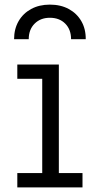

<svg xmlns="http://www.w3.org/2000/svg" viewBox="-20 -812 405 832"><path d="M351.5 -642H288Q288 -684 262.8 -709.5Q237.5 -735 196 -735Q155.5 -735 130 -709.5Q104.5 -684 104.5 -642H41Q41 -686.5 60.5 -720.2Q80 -754 115 -773Q150 -792 196 -792Q243 -792 278 -773Q313 -754 332.5 -720.2Q352 -686.5 351.5 -642ZM235 -62H337.5V0H55V-62H163V-470.5H55V-532.5H235Z"/></svg>

Font: Hepta Slab ExtraLight
Style: Regular
Weight: 400
Version: Version 1.102